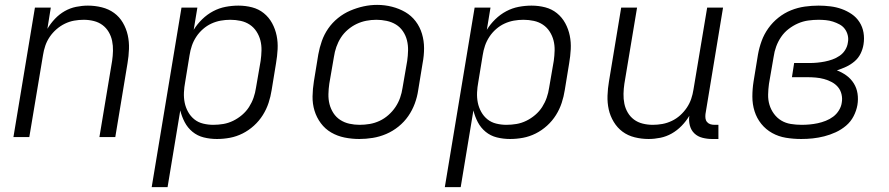

<svg xmlns="http://www.w3.org/2000/svg" viewBox="-20 -561 3640 786"><path d="M35 0 123 -530H188L174 -443Q187 -465 205 -484Q223 -503 245 -515.5Q267 -528 291.5 -533Q316 -538 340 -538Q369 -538 397 -531Q425 -524 447 -508Q469 -492 483 -468Q497 -444 503 -417Q509 -390 508 -360.5Q507 -331 502 -302L452 0H387L439 -312Q442 -332 442.5 -353Q443 -374 439 -393.5Q435 -413 425 -430Q415 -447 399.5 -458.5Q384 -470 364 -475Q344 -480 323 -480Q323 -480 323 -480Q323 -480 323 -480Q303 -480 283.5 -476.5Q264 -473 245.5 -464Q227 -455 211 -441Q195 -427 183.5 -410Q172 -393 165.5 -374Q159 -355 156 -335L100 0Z M601 205 723 -530H788L773 -439Q787 -462 807.5 -482Q828 -502 852.5 -515Q877 -528 903.5 -533Q930 -538 956 -538Q985 -538 1012 -531Q1039 -524 1060 -507Q1081 -490 1094 -466Q1107 -442 1112.5 -415Q1118 -388 1116.5 -359.5Q1115 -331 1110 -302L1092 -192Q1088 -166 1079.5 -140Q1071 -114 1056 -90Q1041 -66 1019.5 -46.5Q998 -27 973 -14.5Q948 -2 921.5 3Q895 8 868 8Q840 8 814 1.5Q788 -5 768 -21.5Q748 -38 736 -61Q724 -84 718 -109L666 205ZM853 -50Q874 -50 894.5 -53.5Q915 -57 934.5 -66.5Q954 -76 971 -90.5Q988 -105 999.5 -123Q1011 -141 1018 -161Q1025 -181 1028 -202L1047 -312Q1050 -333 1050.5 -354.5Q1051 -376 1046 -395.5Q1041 -415 1030 -432Q1019 -449 1002.5 -460Q986 -471 965.5 -475.5Q945 -480 923 -480Q923 -480 923 -480Q923 -480 923 -480Q903 -480 883.5 -476.5Q864 -473 845.5 -464.5Q827 -456 811 -442Q795 -428 783.5 -410.5Q772 -393 765.5 -374Q759 -355 756 -335L738 -225Q734 -204 733 -182.5Q732 -161 736 -141Q740 -121 750 -103Q760 -85 775.5 -72.5Q791 -60 811.5 -55Q832 -50 853 -50Z M1451 8Q1420 8 1390.5 2Q1361 -4 1336 -18.5Q1311 -33 1293.5 -56.5Q1276 -80 1267.5 -108Q1259 -136 1259.5 -166.5Q1260 -197 1265 -228L1283 -338Q1288 -366 1297.5 -393Q1307 -420 1323.5 -444Q1340 -468 1363.5 -487Q1387 -506 1414 -517.5Q1441 -529 1468.5 -535Q1496 -541 1524 -541Q1555 -541 1584.5 -533.5Q1614 -526 1639 -511.5Q1664 -497 1681.5 -474Q1699 -451 1707.5 -422.5Q1716 -394 1716 -363.5Q1716 -333 1710 -302L1692 -192Q1688 -164 1678 -137Q1668 -110 1651.5 -86Q1635 -62 1611.5 -43Q1588 -24 1561 -12.5Q1534 -1 1506 3.5Q1478 8 1451 8ZM1452 -50Q1473 -50 1493.5 -53.5Q1514 -57 1533.5 -66Q1553 -75 1570 -90Q1587 -105 1599 -123Q1611 -141 1618 -161Q1625 -181 1628 -202L1647 -312Q1650 -333 1650.5 -354.5Q1651 -376 1646 -396Q1641 -416 1629.5 -433Q1618 -450 1601 -460.5Q1584 -471 1563 -475.5Q1542 -480 1521 -480Q1500 -480 1479.5 -476Q1459 -472 1440 -463Q1421 -454 1404 -439.5Q1387 -425 1375.5 -407Q1364 -389 1357 -369Q1350 -349 1347 -328L1328 -218Q1325 -197 1324.5 -175.5Q1324 -154 1329 -134.5Q1334 -115 1345 -98Q1356 -81 1373 -70Q1390 -59 1410.5 -54.5Q1431 -50 1452 -50Z M1801 205 1923 -530H1988L1973 -439Q1987 -462 2007.5 -482Q2028 -502 2052.5 -515Q2077 -528 2103.5 -533Q2130 -538 2156 -538Q2185 -538 2212 -531Q2239 -524 2260 -507Q2281 -490 2294 -466Q2307 -442 2312.5 -415Q2318 -388 2316.5 -359.5Q2315 -331 2310 -302L2292 -192Q2288 -166 2279.5 -140Q2271 -114 2256 -90Q2241 -66 2219.5 -46.5Q2198 -27 2173 -14.5Q2148 -2 2121.5 3Q2095 8 2068 8Q2040 8 2014 1.5Q1988 -5 1968 -21.5Q1948 -38 1936 -61Q1924 -84 1918 -109L1866 205ZM2053 -50Q2074 -50 2094.5 -53.5Q2115 -57 2134.5 -66.5Q2154 -76 2171 -90.5Q2188 -105 2199.5 -123Q2211 -141 2218 -161Q2225 -181 2228 -202L2247 -312Q2250 -333 2250.5 -354.5Q2251 -376 2246 -395.5Q2241 -415 2230 -432Q2219 -449 2202.5 -460Q2186 -471 2165.5 -475.5Q2145 -480 2123 -480Q2123 -480 2123 -480Q2123 -480 2123 -480Q2103 -480 2083.5 -476.5Q2064 -473 2045.5 -464.5Q2027 -456 2011 -442Q1995 -428 1983.5 -410.5Q1972 -393 1965.5 -374Q1959 -355 1956 -335L1938 -225Q1934 -204 1933 -182.5Q1932 -161 1936 -141Q1940 -121 1950 -103Q1960 -85 1975.5 -72.5Q1991 -60 2011.5 -55Q2032 -50 2053 -50Z M2635 8Q2606 8 2578 1Q2550 -6 2528.5 -22Q2507 -38 2492.5 -62Q2478 -86 2472 -113Q2466 -140 2467 -169.5Q2468 -199 2473 -228L2523 -530H2588L2536 -218Q2533 -198 2532.5 -177Q2532 -156 2536 -136.5Q2540 -117 2550 -100Q2560 -83 2575.5 -71.5Q2591 -60 2611 -55Q2631 -50 2652 -50Q2652 -50 2652.5 -50Q2653 -50 2653 -50Q2672 -50 2691.5 -53.5Q2711 -57 2730 -66Q2749 -75 2764.5 -89Q2780 -103 2791.5 -120Q2803 -137 2809.5 -156Q2816 -175 2819 -195L2875 -530H2940L2868 -94Q2867 -85 2868 -76.5Q2869 -68 2874.5 -61.5Q2880 -55 2888 -52.5Q2896 -50 2905 -50H2921V8H2895Q2875 8 2855.5 3Q2836 -2 2822.5 -15Q2809 -28 2804 -47.5Q2799 -67 2802 -87Q2789 -65 2770.5 -46Q2752 -27 2730 -14.5Q2708 -2 2683.5 3Q2659 8 2635 8Z M3260 8Q3228 8 3197.5 3Q3167 -2 3141 -16.5Q3115 -31 3096.5 -54Q3078 -77 3069 -105.5Q3060 -134 3060 -165.5Q3060 -197 3065 -228L3083 -338Q3088 -366 3098 -393.5Q3108 -421 3125.5 -445.5Q3143 -470 3167 -489Q3191 -508 3218.5 -519Q3246 -530 3274.5 -534Q3303 -538 3331 -538Q3355 -538 3379.5 -535Q3404 -532 3426 -524Q3448 -516 3467 -503Q3486 -490 3498.5 -470.5Q3511 -451 3515 -427.5Q3519 -404 3515 -379Q3512 -360 3503 -341.5Q3494 -323 3478 -309.5Q3462 -296 3443.5 -287.5Q3425 -279 3406 -273Q3427 -265 3445 -252Q3463 -239 3475 -220Q3487 -201 3490.5 -178Q3494 -155 3490 -131Q3486 -108 3474.5 -85.5Q3463 -63 3443.5 -46.5Q3424 -30 3401 -19.5Q3378 -9 3354.5 -3Q3331 3 3307.5 5.5Q3284 8 3260 8ZM3262 -50Q3278 -50 3294.5 -51.5Q3311 -53 3327.5 -56.5Q3344 -60 3360.5 -66.5Q3377 -73 3391 -83.5Q3405 -94 3414.5 -109.5Q3424 -125 3426 -141Q3429 -158 3425 -175Q3421 -192 3410.5 -204.5Q3400 -217 3385 -225Q3370 -233 3353.5 -237.5Q3337 -242 3319.5 -243.5Q3302 -245 3284 -245H3222L3231 -303H3294Q3310 -303 3325.5 -304.5Q3341 -306 3356.5 -309Q3372 -312 3387.5 -317.5Q3403 -323 3417 -332.5Q3431 -342 3440 -356.5Q3449 -371 3451 -387Q3454 -402 3450.5 -416.5Q3447 -431 3438.5 -442.5Q3430 -454 3417 -461Q3404 -468 3390 -472.5Q3376 -477 3361 -478.5Q3346 -480 3331 -480Q3310 -480 3288.5 -477Q3267 -474 3246.5 -465Q3226 -456 3208 -442Q3190 -428 3177.5 -409.5Q3165 -391 3157.5 -370.5Q3150 -350 3147 -328L3128 -218Q3125 -196 3124.5 -174Q3124 -152 3130 -132Q3136 -112 3148.5 -95Q3161 -78 3178.5 -67.5Q3196 -57 3217.5 -53.5Q3239 -50 3262 -50Z"/></svg>

Font: Iosevka Curly Light Extended
Style: Italic
Weight: 300
Width: 7
Italic angle: -9°
Monospace: yes
Designer: Belleve Invis
Foundry: Belleve Invis
Version: Version 11.1.0; ttfautohint (v1.8.3)